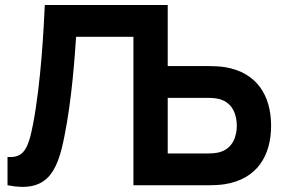

<svg xmlns="http://www.w3.org/2000/svg" viewBox="-20 -740 1143 767"><path d="M513 0H817C831 0 858 -1 877 -4C1006 -24 1063 -117 1063 -238C1063 -359 1005 -452 877 -472C858 -475 830 -476 817 -476H650V-720H159C155 -633 144 -410 112 -244C92 -138 71 -109 10 -113V0C167 31 209 -51 237 -194C267 -341 279 -518 284 -593H513ZM650 -127V-349H811C825 -349 843 -348 857 -344C912 -329 926 -277 926 -238C926 -199 912 -147 857 -132C843 -128 825 -127 811 -127Z"/></svg>

Font: Eudonet ExtraBold
Style: Regular
Weight: 800
Designer: Mikhail Sharanda
Foundry: Mikhail Sharanda
Version: Version 4.503;Glyphs 3.1.2 (3151)